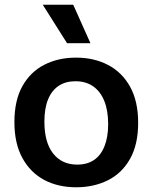

<svg xmlns="http://www.w3.org/2000/svg" viewBox="-20 -780 645 813"><path d="M303 13Q225 13 166.5 -18.5Q108 -50 74.5 -111.5Q41 -173 41 -263Q41 -355 75 -415.5Q109 -476 168 -506Q227 -536 302 -536Q378 -536 437.5 -505Q497 -474 531 -412.5Q565 -351 565 -260Q565 -168 530.5 -107Q496 -46 436.5 -16.5Q377 13 303 13ZM307 -83Q349 -83 378 -102.5Q407 -122 422.5 -161Q438 -200 438 -254Q438 -311 422 -351.5Q406 -392 375 -414Q344 -436 299 -436Q258 -436 228.5 -416.5Q199 -397 183.5 -359Q168 -321 168 -265Q168 -177 205 -130Q242 -83 307 -83ZM264 -597 161 -760H290L363 -597Z"/></svg>

Font: Bricolage Grotesque 16pt SemiBold
Style: Regular
Weight: 600
Version: Version 1.001;gftools[0.9.33.dev8+g029e19f]